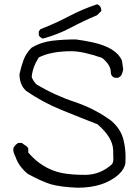

<svg xmlns="http://www.w3.org/2000/svg" viewBox="-20 -879 650 896"><path d="M180 -699Q178 -699 174.5 -701Q171 -703 166.5 -707Q162 -711 161 -716V-732L169 -743Q237 -769 300.5 -802.5Q364 -836 433 -859Q453 -852 453 -828L433 -808Q369 -781 308.5 -749Q248 -717 180 -699ZM342 -3Q262 -6 214 -20Q167 -36 109 -68Q67 -103 52 -148Q42 -168 42 -180L43 -189Q53 -207 66 -212H82Q89 -206 99 -200Q109 -194 112 -185V-167Q177 -91 267 -72Q311 -63 377 -63Q448 -63 503 -113Q509 -123 509 -137L508 -179Q506 -238 435 -299Q350 -332 264.5 -367Q179 -402 103 -454Q71 -482 71 -533Q78 -566 89.5 -598Q101 -630 127 -656Q172 -683 225 -689Q278 -695 334 -695Q373 -690 414 -681Q522 -657 549 -597L555 -555Q549 -529 543 -524Q537 -519 532 -516H516Q497 -522 497 -543Q497 -576 456 -609Q366 -640 314 -640Q218 -640 161 -611Q132 -566 128 -520Q133 -504 149 -486Q233 -435 328 -403.5Q423 -372 501 -314Q546 -274 557 -223Q566 -186 566 -145L565 -117Q561 -90 534 -65Q465 -3 342 -3Z"/></svg>

Font: Yozai
Style: Regular
Weight: 400
Designer: LXGW / Y.OzVox
Foundry: LXGW / Y.OzVox
Version: Version 0.861;October 22, 2024